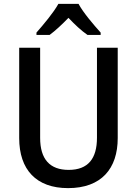

<svg xmlns="http://www.w3.org/2000/svg" viewBox="-20 -960 707 990"><path d="M385 -940H281C257 -896 204 -833 168 -792V-780H236C266 -802 299 -833 333 -868C366 -833 399 -802 431 -780H499V-792C463 -832 409 -895 385 -940ZM587 -248V-714H480V-250C480 -143 435 -84 334 -84C237 -84 187 -139 187 -249V-714H79V-248C79 -85 167 10 331 10C503 10 587 -91 587 -248Z"/></svg>

Font: Noto Sans Bengali SemiCondensed Medium
Style: Regular
Weight: 500
Width: 4
Designer: Joana Ranito - Universal Thirst; Jelle Bosma - Monotype Design Team
Foundry: Universal Thirst ehf.
Version: Version 3.000